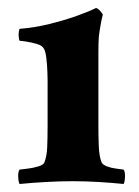

<svg xmlns="http://www.w3.org/2000/svg" viewBox="-20 -456 347 480"><path d="M226 -302V-142Q226 -115 227 -90Q228 -65 234 -50Q237 -44 247.5 -40Q258 -36 270.5 -34.5Q283 -33 289 -32Q293 -27 292.5 -14Q292 -1 289 4Q261 1 227 -1Q193 -3 162 -3Q131 -3 94.5 -1Q58 1 29 4Q26 -1 25.5 -14Q25 -27 29 -32Q36 -33 49.5 -34.5Q63 -36 76 -40Q89 -44 91 -50Q97 -65 98 -88Q99 -111 99 -142V-254Q99 -259 98.5 -275.5Q98 -292 96 -309.5Q94 -327 90 -334Q86 -342 72.5 -346Q59 -350 46 -352Q33 -354 29 -354Q28 -355 27 -362.5Q26 -370 27 -377Q28 -384 30 -384Q67 -387 103.5 -396Q140 -405 171 -416Q202 -427 220 -436Q225 -435 231 -428Q237 -421 237 -419Q235 -413 231.5 -393.5Q228 -374 227 -363Q226 -347 226 -327Q226 -307 226 -302Z"/></svg>

Font: Amiri
Style: Bold
Weight: 700
Designer: Khaled Hosny
Version: Version 0.113